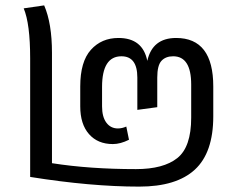

<svg xmlns="http://www.w3.org/2000/svg" viewBox="-20 -681 882 713"><path d="M497 12Q317 12 92 -24V-464Q92 -593 68 -650L144 -661Q173 -594 173 -485V-75Q313 -53 485 -53Q587 -53 638.5 -94Q690 -135 690 -244V-367Q690 -472 623 -472Q595 -472 579.5 -455Q564 -438 564 -393V-283L490 -273V-393Q490 -472 431 -472Q359 -472 359 -358V-286Q359 -247 375 -225.5Q391 -204 418 -204Q433 -204 449 -211L459 -162Q427 -146 399 -146Q343 -146 310.5 -183Q278 -220 278 -286V-360Q278 -452 317.5 -496Q357 -540 420 -540Q510 -540 527 -455Q546 -540 634 -540Q772 -540 772 -360V-249Q772 -114 703.5 -51Q635 12 497 12Z"/></svg>

Font: FiraGO Book
Style: Regular
Weight: 350
Designer: bBox Type
Foundry: bBox Type GmbH
Version: Version 1.001;PS 001.001;hotconv 1.0.88;makeotf.lib2.5.64775